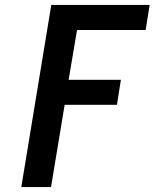

<svg xmlns="http://www.w3.org/2000/svg" viewBox="-20 -755 640 775"><path d="M66 0 187 -735H584L568 -634H291L257 -433H468L452 -332H241L186 0Z"/></svg>

Font: Iosevka Custom Oblique
Style: Bold
Weight: 700
Italic angle: -9°
Monospace: yes
Designer: Belleve Invis
Foundry: Belleve Invis
Version: Version 30.1.2; ttfautohint (v1.8.4)